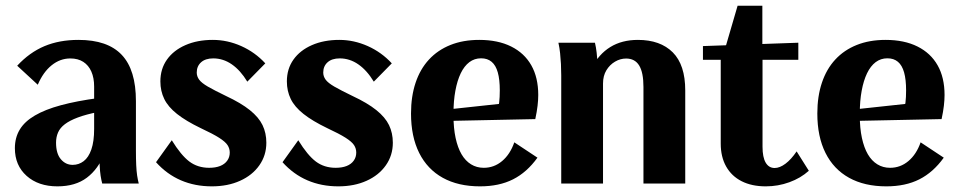

<svg xmlns="http://www.w3.org/2000/svg" viewBox="-20 -650 3399 680"><path d="M183.4 10Q115.9 10 74.3 -27.1Q32.7 -64.2 32.7 -125.2Q32.7 -162.4 50 -191.1Q67.2 -219.7 103.5 -240.9Q139.8 -262.2 195.6 -277.3Q251.4 -292.4 327.9 -302.7V-253.4Q284.6 -244.8 255.6 -233.9Q226.7 -223.1 209.7 -210.1Q192.7 -197.2 185.6 -180.8Q178.5 -164.4 178.5 -144.9Q178.5 -106 195.5 -86.1Q212.4 -66.1 237.4 -66.1Q259 -66.1 276.3 -79.2Q293.7 -92.4 303.5 -120.6Q313.4 -148.9 313.4 -193.6V-343.3Q313.4 -374.3 303.5 -396.6Q293.7 -418.8 275 -430.9Q256.2 -443 229.1 -443Q192.9 -443 162.9 -418.8Q132.9 -394.7 113.8 -349.9L40.9 -417.2Q84.4 -464.2 137.3 -486.5Q190.2 -508.7 257.7 -508.7Q309.6 -508.7 347.9 -495.5Q386.2 -482.2 411.3 -455.6Q436.5 -428.9 448.9 -388.1Q461.4 -347.4 461.4 -291.6V-116.1Q461.4 -86.9 462.4 -65.4Q463.4 -43.8 465.7 -28.3Q468.1 -12.8 471.4 0H342Q338.7 -12.6 336.3 -27.8Q334 -43 333 -64.4Q332 -85.8 332 -115L349.8 -106.4Q328.1 -51.1 287.5 -20.6Q246.9 10 183.4 10Z M730.1 10Q670.3 10 620.7 -11.4Q571 -32.8 532.6 -75.5L588.4 -153.3Q621 -100.3 650.5 -78Q680.1 -55.7 720.8 -55.7Q743.4 -55.7 759.6 -62.1Q775.8 -68.5 784.7 -80.9Q793.7 -93.3 793.7 -109.6Q793.7 -124 785.9 -136Q778.1 -148 756 -162.1Q733.8 -176.2 690.9 -196.2Q638.5 -221.4 606.9 -246.5Q575.3 -271.5 561.7 -299.6Q548 -327.7 548 -361.7Q548 -406 571.3 -438.9Q594.6 -471.8 636.7 -490.2Q678.9 -508.7 733.8 -508.7Q785.3 -508.7 834.5 -486.8Q883.6 -464.8 919.6 -425.6L855.9 -360.8Q831.5 -401 801 -422.1Q770.5 -443.2 735.3 -443.2Q707.5 -443.2 692.2 -429.4Q676.8 -415.6 676.8 -393.1Q676.8 -379.6 685.2 -368Q693.6 -356.4 716.3 -343.2Q739 -330.1 780.4 -310.1Q833.6 -285.2 864.9 -260Q896.3 -234.8 909.8 -206.9Q923.3 -178.9 923.3 -144.6Q923.3 -99.6 898.5 -64.5Q873.8 -29.3 830.2 -9.7Q786.6 10 730.1 10Z M1178.1 10Q1118.3 10 1068.7 -11.4Q1019 -32.8 980.6 -75.5L1036.4 -153.3Q1069 -100.3 1098.5 -78Q1128.1 -55.7 1168.8 -55.7Q1191.4 -55.7 1207.6 -62.1Q1223.8 -68.5 1232.7 -80.9Q1241.7 -93.3 1241.7 -109.6Q1241.7 -124 1233.9 -136Q1226.1 -148 1204 -162.1Q1181.8 -176.2 1138.9 -196.2Q1086.5 -221.4 1054.9 -246.5Q1023.3 -271.5 1009.7 -299.6Q996 -327.7 996 -361.7Q996 -406 1019.3 -438.9Q1042.6 -471.8 1084.7 -490.2Q1126.9 -508.7 1181.8 -508.7Q1233.3 -508.7 1282.5 -486.8Q1331.6 -464.8 1367.6 -425.6L1303.9 -360.8Q1279.5 -401 1249 -422.1Q1218.5 -443.2 1183.3 -443.2Q1155.5 -443.2 1140.2 -429.4Q1124.8 -415.6 1124.8 -393.1Q1124.8 -379.6 1133.2 -368Q1141.6 -356.4 1164.3 -343.2Q1187 -330.1 1228.4 -310.1Q1281.6 -285.2 1312.9 -260Q1344.3 -234.8 1357.8 -206.9Q1371.3 -178.9 1371.3 -144.6Q1371.3 -99.6 1346.5 -64.5Q1321.8 -29.3 1278.2 -9.7Q1234.6 10 1178.1 10Z M1680 10Q1602.9 10 1548.2 -20.3Q1493.5 -50.6 1464.6 -108.4Q1435.7 -166.2 1435.7 -248Q1435.7 -308.7 1451.9 -357Q1468.1 -405.4 1499.2 -439Q1530.3 -472.7 1575.2 -490.7Q1620.1 -508.7 1677.4 -508.7Q1743.5 -508.7 1790.4 -485.3Q1837.2 -462 1861.7 -418.7Q1886.3 -375.4 1886.3 -313.6Q1886.3 -296.3 1883.9 -275.5Q1881.5 -254.6 1875.8 -228.2L1541.3 -221.2V-259.7L1786.1 -286.1L1739.6 -247.3Q1745.6 -269.5 1747.9 -287.1Q1750.1 -304.8 1750.1 -329.9Q1750.1 -368.3 1743 -393.6Q1735.9 -418.8 1721.2 -431.1Q1706.5 -443.5 1683.8 -443.5Q1660.5 -443.5 1642.3 -429.9Q1624.2 -416.2 1611.8 -390.5Q1599.4 -364.7 1592.8 -328.7Q1586.1 -292.8 1586.1 -248.4V-240.9Q1586.1 -196.1 1593.6 -161.4Q1601.1 -126.8 1614.7 -103.5Q1628.4 -80.2 1648.3 -68Q1668.3 -55.7 1693.2 -55.7Q1729.9 -55.7 1758.3 -79.6Q1786.8 -103.5 1801.5 -145.9L1883.5 -91.6Q1846.2 -39.7 1797.1 -14.9Q1748 10 1680 10Z M1967.7 0V-383.1Q1967.7 -403.9 1966.7 -423.2Q1965.7 -442.5 1963.7 -461.5Q1961.7 -480.6 1957.7 -498.7H2087.1Q2091.1 -482 2093.1 -463.7Q2095.1 -445.4 2096.1 -425.7Q2097.1 -406.1 2097.1 -383.1L2075.3 -408.9Q2100.5 -458.1 2141.5 -483.4Q2182.5 -508.7 2239.2 -508.7Q2318.6 -508.7 2362.8 -464.5Q2406.9 -420.2 2406.9 -329.8V0H2258.9V-341.9Q2258.9 -393.1 2243.8 -417.9Q2228.7 -442.7 2197.4 -442.7Q2177 -442.7 2158.3 -431.7Q2139.5 -420.7 2127.6 -401.1Q2115.7 -381.5 2115.7 -354.1V0Z M2692.1 10Q2642.6 10 2606.8 -8.1Q2571 -26.2 2551.8 -60.3Q2532.6 -94.3 2532.6 -141.5V-438.2H2469.6V-486.8L2807.4 -498.7V-438.2H2680.6V-130.3Q2680.6 -93 2691.8 -74Q2703 -55 2723.5 -55Q2741.6 -55 2761.9 -70.2Q2782.2 -85.4 2801.4 -113.8L2844.6 -45.2Q2815.7 -19.1 2775.7 -4.6Q2735.7 10 2692.1 10ZM2549.6 -483.4 2592.3 -629.6H2680V-483.4Z M3119 10Q3041.9 10 2987.2 -20.3Q2932.5 -50.6 2903.6 -108.4Q2874.7 -166.2 2874.7 -248Q2874.7 -308.7 2890.9 -357Q2907.1 -405.4 2938.2 -439Q2969.3 -472.7 3014.2 -490.7Q3059.1 -508.7 3116.4 -508.7Q3182.5 -508.7 3229.4 -485.3Q3276.2 -462 3300.7 -418.7Q3325.3 -375.4 3325.3 -313.6Q3325.3 -296.3 3322.9 -275.5Q3320.5 -254.6 3314.8 -228.2L2980.3 -221.2V-259.7L3225.1 -286.1L3178.6 -247.3Q3184.6 -269.5 3186.9 -287.1Q3189.1 -304.8 3189.1 -329.9Q3189.1 -368.3 3182 -393.6Q3174.9 -418.8 3160.2 -431.1Q3145.5 -443.5 3122.8 -443.5Q3099.5 -443.5 3081.3 -429.9Q3063.2 -416.2 3050.8 -390.5Q3038.4 -364.7 3031.8 -328.7Q3025.1 -292.8 3025.1 -248.4V-240.9Q3025.1 -196.1 3032.6 -161.4Q3040.1 -126.8 3053.7 -103.5Q3067.4 -80.2 3087.3 -68Q3107.3 -55.7 3132.2 -55.7Q3168.9 -55.7 3197.3 -79.6Q3225.8 -103.5 3240.5 -145.9L3322.5 -91.6Q3285.2 -39.7 3236.1 -14.9Q3187 10 3119 10Z"/></svg>

Font: Sutasoma
Style: Regular
Weight: 400
Designer: Izhar Fathurrohim, Akbar Rohmanto, Arusyal Khofiqoini
Foundry: Kiwari Kolektiv
Version: Version 1.102